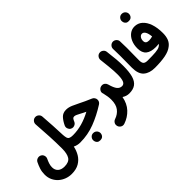

<svg xmlns="http://www.w3.org/2000/svg" viewBox="-42 -1643 2763 2763"><g transform="rotate(-45 1339.5 -261.5)"><path d="M16.6 16.6Q16.6 -43 33 -92.3Q49.3 -141.6 70.8 -184.6Q84.5 -211.9 114.3 -221.4Q144 -231 171.4 -217.8Q198.7 -204.1 208 -174.8Q217.3 -145.5 204.1 -118.2Q189.5 -88.4 177.7 -53.2Q166 -18.1 166 16.6Q166 72.8 201.7 105Q237.3 137.2 301.3 137.2Q392.6 137.2 426.3 85Q460 32.7 460 -72.3Q460 -196.3 453.4 -319.8Q446.8 -443.4 436.5 -585.9Q434.6 -616.7 454.6 -640.1Q474.6 -663.6 505.4 -665.5Q535.6 -667.5 559.1 -647.2Q582.5 -627 584.5 -596.7Q592.3 -490.2 598.1 -393.6Q604 -296.9 606.9 -202.1Q609.4 -164.6 616 -141.1Q622.6 -117.7 642.8 -106.9Q663.1 -96.2 706.5 -96.2H707Q737.8 -96.2 759.3 -74.5Q780.8 -52.7 780.8 -22Q780.8 8.3 759.3 30.3Q737.8 52.2 707 52.2H706.5Q649.4 52.2 599.1 27.3Q585.4 95.7 550.3 154.5Q515.1 213.4 453.9 249.8Q392.6 286.1 301.3 286.1Q244.6 286.1 193.4 266.8Q142.1 247.6 102.3 211.9Q62.5 176.3 39.6 126.7Q16.6 77.1 16.6 16.6Z M895 -427.2Q942.9 -427.2 995.4 -404.8Q1047.9 -382.3 1099.1 -356Q1132.8 -338.4 1176.3 -318.6Q1219.7 -298.8 1273.4 -275.9Q1293 -268.1 1305.7 -248.8Q1318.4 -229.5 1318.4 -208Q1318.4 -167.5 1283.7 -145Q1145.5 -56.6 1003.9 -2.2Q862.3 52.2 707 52.2Q676.3 52.2 654.3 30Q632.3 7.8 632.3 -22Q632.3 -51.8 654.3 -74Q676.3 -96.2 707 -96.2Q801.8 -96.2 895 -122.6Q988.3 -148.9 1081.1 -199.2Q1060.1 -209.5 1040.3 -219.2Q1020.5 -229 1001.5 -239.7Q971.7 -255.9 949.2 -266.1Q926.8 -276.4 909.7 -276.4Q889.6 -276.4 879.4 -263.2Q869.1 -250 855 -216.8Q848.6 -201.2 831.1 -189Q813.5 -176.8 791.3 -174.8Q769 -172.9 747.6 -186.5Q727.1 -199.7 718 -226.3Q709 -252.9 721.2 -280.3Q751.5 -344.2 790.3 -385.7Q829.1 -427.2 895 -427.2ZM860.4 159.2Q860.4 131.3 880.9 109.1Q901.4 86.9 933.1 86.9Q956.1 86.9 971.9 96.7Q987.8 106.4 997.1 120.6Q1008.8 140.1 1008.8 159.2Q1008.8 173.8 1002.4 191.2Q996.1 208.5 979.7 220.9Q963.4 233.4 934.1 233.4Q903.8 233.4 888.2 220.7Q872.6 208 866.2 191.4Q860.4 175.3 860.4 159.2Z M1436 -219.2Q1425.8 -248 1443.6 -274.9Q1461.4 -301.8 1491.2 -308.6Q1499.5 -310.5 1508.3 -310.5Q1535.2 -311 1554.9 -294.4Q1574.7 -277.8 1579.6 -255.9Q1580.1 -254.9 1580.6 -253.4Q1604 -167.5 1633.1 -131.8Q1662.1 -96.2 1705.6 -96.2H1706.1Q1736.8 -96.2 1758.3 -74.5Q1779.8 -52.7 1779.8 -22Q1779.8 8.3 1758.3 30.3Q1736.8 52.2 1706.1 52.2H1705.6Q1676.3 52.2 1649.4 43.5Q1622.6 34.7 1598.6 18.6Q1578.6 131.3 1510.5 204.1Q1442.4 276.9 1345.7 309.1Q1312.5 319.8 1285.9 303.7Q1259.3 287.6 1251 260.7Q1241.2 226.1 1257.3 200.9Q1273.4 175.8 1297.9 168Q1373 142.6 1415.8 85.9Q1458.5 29.3 1458.5 -68.4Q1458.5 -132.8 1438 -213.4Q1437 -216.3 1436 -219.2Z M1631.8 -22Q1631.8 -52.7 1653.8 -74.5Q1675.8 -96.2 1706.1 -96.2Q1744.1 -96.2 1761.5 -136.5Q1778.8 -176.8 1778.8 -262.2Q1778.8 -295.4 1776.4 -336.4Q1773.9 -377.4 1768.1 -436.3Q1762.2 -495.1 1752 -581.5Q1748.5 -611.8 1767.1 -636.5Q1785.6 -661.1 1815.9 -665Q1846.2 -668.9 1870.8 -650.1Q1895.5 -631.3 1899.4 -601.1Q1912.6 -498.5 1918.5 -426.5Q1924.3 -354.5 1924.3 -289.1Q1924.3 -167 1902.6 -91.8Q1880.9 -16.6 1832.8 17.8Q1784.7 52.2 1706.1 52.2Q1675.8 52.2 1653.8 30.3Q1631.8 8.3 1631.8 -22Z M1992.7 -184.1Q1992.7 -249 1993.7 -307.9Q1994.6 -366.7 1994.6 -428.7Q1994.6 -490.7 1991.7 -565.4Q1990.7 -596.2 2011.7 -618.9Q2032.7 -641.6 2063 -643.1Q2093.3 -644 2116.2 -623Q2139.2 -602.1 2140.1 -571.3Q2143.6 -498 2143.3 -435.3Q2143.1 -372.6 2141.8 -312.5Q2140.6 -252.4 2140.6 -186Q2140.6 -135.7 2159.4 -116Q2178.2 -96.2 2227.1 -96.2H2227.5Q2258.3 -96.2 2279.8 -74.5Q2301.3 -52.7 2301.3 -22Q2301.3 8.3 2279.8 30.3Q2258.3 52.2 2227.5 52.2H2227.1Q2117.7 52.2 2055.2 -2Q1992.7 -56.2 1992.7 -184.1Z M2153.3 -22Q2153.3 -52.7 2175.3 -74.5Q2197.3 -96.2 2227.5 -96.2Q2329.6 -96.2 2388.4 -101.3Q2447.3 -106.4 2475.6 -123.5Q2498.5 -135.7 2508.8 -154.8Q2476.6 -149.9 2445.3 -149.9Q2346.2 -149.9 2295.4 -191.7Q2244.6 -233.4 2244.6 -324.7Q2244.6 -398.9 2270 -456.1Q2295.4 -513.2 2339.1 -545.7Q2382.8 -578.1 2437 -578.1Q2505.4 -578.1 2555.9 -534.2Q2606.4 -490.2 2634 -410.2Q2661.6 -330.1 2661.6 -221.2Q2661.6 -153.3 2642.3 -104.2Q2623 -55.2 2579.1 -22.9Q2528.3 18.1 2440.2 35.2Q2352.1 52.2 2227.5 52.2Q2197.3 52.2 2175.3 30.3Q2153.3 8.3 2153.3 -22ZM2377.9 -343.3Q2377.9 -312.5 2395 -299.1Q2412.1 -285.6 2445.8 -285.6Q2463.4 -285.6 2480.7 -288.8Q2498 -292 2512.7 -295.9Q2514.6 -296.4 2516.6 -296.9Q2509.3 -366.7 2489 -397.7Q2468.8 -428.7 2440.4 -428.7Q2415 -428.7 2396.5 -404.8Q2377.9 -380.9 2377.9 -343.3ZM2363.3 -763.7Q2363.3 -791.5 2383.8 -813.7Q2404.3 -835.9 2436 -835.9Q2459 -835.9 2474.9 -826.2Q2490.7 -816.4 2500 -802.2Q2511.7 -782.7 2511.7 -763.7Q2511.7 -749 2505.4 -731.7Q2499 -714.4 2482.7 -701.9Q2466.3 -689.5 2437 -689.5Q2406.7 -689.5 2391.1 -702.1Q2375.5 -714.8 2369.1 -731.4Q2363.3 -747.6 2363.3 -763.7Z"/></g></svg>

Font: Mikhak-DS2-FD ExtraBold
Style: Regular
Weight: 800
Designer: Amin Abedi
Version: Version 3.2